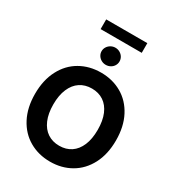

<svg xmlns="http://www.w3.org/2000/svg" viewBox="-244 -1205 1242 1358"><g transform="rotate(30 376.5 -526.0)"><path d="M377 9.8Q282.2 9.8 207 -33.7Q131.8 -77.1 88.9 -159.4Q45.9 -241.7 45.9 -353.5Q45.9 -465.8 88.9 -548.1Q131.8 -630.4 207 -673.6Q282.2 -716.8 377 -716.8Q471.2 -716.8 546.1 -673.6Q621.1 -630.4 664.1 -548.1Q707 -465.8 707 -353.5Q707 -241.2 664.1 -158.9Q621.1 -76.7 546.1 -33.4Q471.2 9.8 377 9.8ZM377 -586.9Q321.8 -586.9 281 -559.8Q240.2 -532.7 217.8 -480.2Q195.3 -427.7 195.3 -353.5Q195.3 -279.3 217.8 -226.8Q240.2 -174.3 281 -147.2Q321.8 -120.1 377 -120.1Q432.1 -120.1 472.7 -147.2Q513.2 -174.3 535.4 -226.6Q557.6 -278.8 557.6 -353.5Q557.6 -428.2 535.4 -480.5Q513.2 -532.7 472.7 -559.8Q432.1 -586.9 377 -586.9ZM302.7 -849.6Q302.7 -868.7 312.7 -884.8Q322.8 -900.9 339.6 -910.4Q356.4 -919.9 376 -919.9Q396 -919.9 412.8 -910.4Q429.7 -900.9 439.5 -884.8Q449.2 -868.7 449.2 -849.6Q449.2 -831.1 439.5 -814.9Q429.7 -798.8 412.8 -789.6Q396 -780.3 376 -780.3Q356.4 -780.3 339.6 -789.6Q322.8 -798.8 312.7 -814.9Q302.7 -831.1 302.7 -849.6ZM554.7 -981.4H218.8V-1060.5H554.7Z"/></g></svg>

Font: Pretendard JP
Style: Bold
Weight: 700
Designer: Base glyphs from Inter by Rasmus Andersson; Hangeul glyphs from Noto Sans CJK(Source Han Sans) by Jang Soo-young and Kan
Foundry: Kil Hyung-jin
Version: Version 1.309